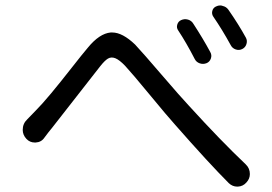

<svg xmlns="http://www.w3.org/2000/svg" viewBox="-20 -737 1013 714"><path d="M642.6 -624Q635.7 -633.8 639.2 -645.5Q642.6 -657.2 653.3 -662.1Q666 -668 679.2 -664.1Q692.4 -660.2 699.2 -648.4Q735.4 -592.8 761.7 -543.9Q768.6 -532.2 764.2 -519.5Q759.8 -506.8 748 -502Q735.4 -497.1 722.7 -501.5Q710 -505.9 704.1 -517.6Q672.9 -578.1 642.6 -624ZM773.4 -674.8Q766.6 -684.6 769.5 -696.3Q772.5 -708 783.2 -712.9Q791 -716.8 798.8 -716.8Q803.7 -716.8 808.6 -714.8Q821.3 -711.9 829.1 -701.2Q867.2 -646.5 894.5 -596.7Q900.4 -585.9 896.5 -573.2Q892.6 -560.5 880.9 -554.7Q869.1 -548.8 856.4 -553.2Q843.8 -557.6 837.9 -569.3Q805.7 -627.9 773.4 -674.8ZM145.5 -225.6Q133.8 -208 112.3 -207Q111.3 -207 109.4 -207Q90.8 -207 78.1 -220.7Q64.5 -235.4 64.5 -253.9Q64.5 -277.3 81.1 -293Q94.7 -306.6 112.3 -325.2Q135.7 -348.6 169.9 -389.6Q204.1 -430.7 246.1 -484.4Q288.1 -538.1 306.6 -559.6Q349.6 -612.3 391.6 -616.2Q394.5 -616.2 397.5 -616.2Q435.5 -616.2 482.4 -571.3Q511.7 -540 581.5 -458.5Q651.4 -377 682.6 -343.8Q801.8 -212.9 893.6 -126Q909.2 -111.3 909.2 -89.8Q909.2 -72.3 896.5 -58.6Q883.8 -43.9 864.3 -43Q863.3 -43 862.3 -43Q844.7 -43 831.1 -55.7Q757.8 -128.9 630.9 -273.4Q603.5 -303.7 537.1 -384.3Q470.7 -464.8 445.3 -492.2Q423.8 -514.6 408.7 -520.5Q393.6 -526.4 381.3 -519Q369.1 -511.7 351.6 -489.3Q332 -464.8 266.1 -379.9Q200.2 -294.9 172.9 -260.7Q162.1 -248 145.5 -225.6Z"/></svg>

Font: Gen Jyuu Gothic P Regular
Style: Regular
Weight: 400
Designer: [Source Han Sans]
Ryoko NISHIZUKA  (kana & ideographs); Paul D. Hunt (Latin, Greek & Cyrillic); Wenlong ZHANG  (bopomofo
Version: Version 1.002.20150607